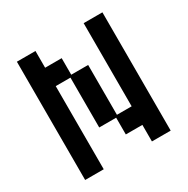

<svg xmlns="http://www.w3.org/2000/svg" viewBox="-149 -762 884 904"><g transform="rotate(-30 293.0 -309.5)"><path d="M60 12V-631H161V-540H251V-450H343V-179H423V-631H525V12H423V-78H333V-169H241V-440H161V12Z"/></g></svg>

Font: Pixelify Sans
Style: Regular
Weight: 400
Designer: Stefie Justprince
Foundry: Typecalism Foundryline
Version: Version 1.000;February 13, 2025;FontCreator 15.0.0.3015 64-b